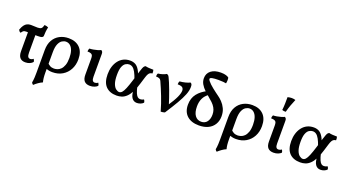

<svg xmlns="http://www.w3.org/2000/svg" viewBox="-60 -1455 4433 2432"><g transform="rotate(20 2156.0 -239.0)"><path d="M44 -323Q34 -326 26 -335Q18 -344 14 -353Q28 -393 45 -416.5Q62 -440 84 -450.5Q106 -461 134 -461Q157 -461 180 -459.5Q203 -458 225 -458Q258 -458 273 -470Q288 -482 297 -519Q311 -518 324.5 -515Q338 -512 349 -506Q342 -477 338.5 -442.5Q335 -408 335 -382Q330 -370 317 -364Q304 -358 261 -358Q236 -358 207.5 -359Q179 -360 152.5 -360.5Q126 -361 104 -361Q90 -361 81 -358Q72 -355 64 -347.5Q56 -340 44 -323ZM227 9Q179 9 154.5 -19Q130 -47 130 -107V-381H231V-126Q231 -85 241 -69Q251 -53 271 -53Q294 -53 313 -70Q326 -54 328 -33Q314 -15 287.5 -3Q261 9 227 9Z M644 -467Q739 -467 793.5 -412.5Q848 -358 848 -257Q848 -180 816 -120Q784 -60 726.5 -25.5Q669 9 592 9Q566 9 545 4.5Q524 0 499 -8V-89Q518 -68 540.5 -54.5Q563 -41 595 -41Q615 -41 639.5 -48.5Q664 -56 685.5 -77Q707 -98 721 -136Q735 -174 735 -234Q735 -290 722 -330Q709 -370 684 -392Q659 -414 625 -414Q600 -414 573.5 -398Q547 -382 529.5 -341.5Q512 -301 512 -231V40Q512 84 515.5 115.5Q519 147 526 171Q499 182 470 202.5Q441 223 420 243Q412 240 406 232.5Q400 225 397 218Q400 203 402 186.5Q404 170 405.5 145Q407 120 407 80V-221Q407 -301 438 -355.5Q469 -410 522.5 -438.5Q576 -467 644 -467Z M1098 9Q1048 9 1022.5 -18.5Q997 -46 997 -105V-319Q997 -343 992.5 -358.5Q988 -374 972 -382Q956 -390 922 -390Q922 -402 924.5 -413Q927 -424 932 -433Q952 -433 982 -438Q1012 -443 1039 -451Q1066 -459 1079 -467Q1089 -463 1096 -453Q1103 -443 1103 -423V-115Q1103 -81 1113 -65.5Q1123 -50 1143 -50Q1152 -50 1163.5 -53.5Q1175 -57 1185 -66Q1199 -50 1200 -28Q1186 -13 1159 -2Q1132 9 1098 9Z M1457 9Q1364 9 1312 -44.5Q1260 -98 1260 -207Q1260 -263 1274.5 -310Q1289 -357 1316.5 -392.5Q1344 -428 1383 -447.5Q1422 -467 1472 -467Q1511 -467 1542 -450.5Q1573 -434 1598 -391.5Q1623 -349 1644 -269L1603 -258Q1583 -317 1563.5 -352Q1544 -387 1523 -402Q1502 -417 1476 -417Q1452 -417 1428 -402Q1404 -387 1389 -349Q1374 -311 1374 -240Q1374 -165 1390 -122Q1406 -79 1430 -61.5Q1454 -44 1473 -44Q1494 -44 1511 -62.5Q1528 -81 1546.5 -125.5Q1565 -170 1589 -248Q1611 -322 1624 -364.5Q1637 -407 1645.5 -427.5Q1654 -448 1661.5 -455.5Q1669 -463 1679 -467Q1696 -462 1725 -460Q1754 -458 1785 -458Q1789 -449 1790 -437Q1791 -425 1791 -410Q1772 -408 1760 -401Q1748 -394 1738 -377Q1728 -360 1718 -327Q1708 -294 1691 -239Q1669 -163 1643 -115Q1617 -67 1587.5 -39.5Q1558 -12 1525.5 -1.5Q1493 9 1457 9ZM1731 9Q1687 9 1662.5 -26.5Q1638 -62 1637 -127L1665 -195Q1679 -134 1693 -103Q1707 -72 1722 -61Q1737 -50 1755 -50Q1780 -50 1803 -64Q1817 -48 1818 -26Q1804 -10 1780 -0.5Q1756 9 1731 9Z M2054 9Q2040 -41 2024 -88Q2008 -135 1990.5 -180Q1973 -225 1954.5 -269Q1936 -313 1916 -357Q1907 -376 1891 -382.5Q1875 -389 1846 -390Q1846 -402 1848 -413Q1850 -424 1856 -433Q1884 -435 1915.5 -445Q1947 -455 1965 -467Q1979 -462 1985 -456.5Q1991 -451 1999 -435Q2010 -413 2026.5 -374Q2043 -335 2060.5 -287.5Q2078 -240 2095.5 -189Q2113 -138 2127 -91H2105Q2170 -188 2195 -243.5Q2220 -299 2220 -334Q2220 -358 2205 -373.5Q2190 -389 2138 -390Q2138 -402 2140 -413Q2142 -424 2148 -433Q2182 -435 2222 -445Q2262 -455 2283 -467Q2295 -462 2301 -451.5Q2307 -441 2307 -415Q2307 -367 2284.5 -310Q2262 -253 2218 -177.5Q2174 -102 2108 0Q2098 4 2083 6.5Q2068 9 2054 9Z M2566 8Q2464 8 2406 -44.5Q2348 -97 2348 -193Q2348 -281 2395.5 -341Q2443 -401 2520 -437L2557 -401Q2506 -365 2484.5 -318.5Q2463 -272 2463 -212Q2463 -131 2494 -88.5Q2525 -46 2578 -46Q2629 -46 2656.5 -83Q2684 -120 2684 -179Q2684 -214 2673.5 -243Q2663 -272 2641.5 -299Q2620 -326 2586 -353Q2538 -393 2501.5 -427.5Q2465 -462 2444 -498.5Q2423 -535 2423 -577Q2423 -642 2471 -679.5Q2519 -717 2603 -717Q2647 -717 2674 -708Q2701 -699 2711 -689Q2715 -674 2714 -650Q2713 -626 2709 -611Q2696 -614 2670 -616.5Q2644 -619 2605 -619Q2552 -619 2522 -613Q2492 -607 2492 -592Q2492 -583 2504.5 -567Q2517 -551 2537 -532Q2557 -513 2581 -494Q2605 -475 2627.5 -458Q2650 -441 2667 -429Q2695 -410 2725.5 -378.5Q2756 -347 2777.5 -302.5Q2799 -258 2799 -199Q2799 -137 2771 -90Q2743 -43 2691 -17.5Q2639 8 2566 8Z M3119 -467Q3214 -467 3268.5 -412.5Q3323 -358 3323 -257Q3323 -180 3291 -120Q3259 -60 3201.5 -25.5Q3144 9 3067 9Q3041 9 3020 4.5Q2999 0 2974 -8V-89Q2993 -68 3015.5 -54.5Q3038 -41 3070 -41Q3090 -41 3114.5 -48.5Q3139 -56 3160.5 -77Q3182 -98 3196 -136Q3210 -174 3210 -234Q3210 -290 3197 -330Q3184 -370 3159 -392Q3134 -414 3100 -414Q3075 -414 3048.5 -398Q3022 -382 3004.5 -341.5Q2987 -301 2987 -231V40Q2987 84 2990.5 115.5Q2994 147 3001 171Q2974 182 2945 202.5Q2916 223 2895 243Q2887 240 2881 232.5Q2875 225 2872 218Q2875 203 2877 186.5Q2879 170 2880.5 145Q2882 120 2882 80V-221Q2882 -301 2913 -355.5Q2944 -410 2997.5 -438.5Q3051 -467 3119 -467Z M3573 9Q3523 9 3497.5 -18.5Q3472 -46 3472 -105V-319Q3472 -343 3467.5 -358.5Q3463 -374 3447 -382Q3431 -390 3397 -390Q3397 -402 3399.5 -413Q3402 -424 3407 -433Q3427 -433 3457 -438Q3487 -443 3514 -451Q3541 -459 3554 -467Q3564 -463 3571 -453Q3578 -443 3578 -423V-115Q3578 -81 3588 -65.5Q3598 -50 3618 -50Q3627 -50 3638.5 -53.5Q3650 -57 3660 -66Q3674 -50 3675 -28Q3661 -13 3634 -2Q3607 9 3573 9ZM3543 -531Q3528 -530 3516.5 -531.5Q3505 -533 3494 -538Q3499 -583 3500 -628Q3501 -673 3501 -713Q3515 -717 3529 -719Q3543 -721 3556 -721Q3585 -721 3607 -713Q3588 -670 3572.5 -626.5Q3557 -583 3543 -531Z M3932 9Q3839 9 3787 -44.5Q3735 -98 3735 -207Q3735 -263 3749.5 -310Q3764 -357 3791.5 -392.5Q3819 -428 3858 -447.5Q3897 -467 3947 -467Q3986 -467 4017 -450.5Q4048 -434 4073 -391.5Q4098 -349 4119 -269L4078 -258Q4058 -317 4038.5 -352Q4019 -387 3998 -402Q3977 -417 3951 -417Q3927 -417 3903 -402Q3879 -387 3864 -349Q3849 -311 3849 -240Q3849 -165 3865 -122Q3881 -79 3905 -61.5Q3929 -44 3948 -44Q3969 -44 3986 -62.5Q4003 -81 4021.5 -125.5Q4040 -170 4064 -248Q4086 -322 4099 -364.5Q4112 -407 4120.5 -427.5Q4129 -448 4136.5 -455.5Q4144 -463 4154 -467Q4171 -462 4200 -460Q4229 -458 4260 -458Q4264 -449 4265 -437Q4266 -425 4266 -410Q4247 -408 4235 -401Q4223 -394 4213 -377Q4203 -360 4193 -327Q4183 -294 4166 -239Q4144 -163 4118 -115Q4092 -67 4062.5 -39.5Q4033 -12 4000.5 -1.5Q3968 9 3932 9ZM4206 9Q4162 9 4137.5 -26.5Q4113 -62 4112 -127L4140 -195Q4154 -134 4168 -103Q4182 -72 4197 -61Q4212 -50 4230 -50Q4255 -50 4278 -64Q4292 -48 4293 -26Q4279 -10 4255 -0.5Q4231 9 4206 9Z"/></g></svg>

Font: Vollkorn Medium
Style: Regular
Weight: 500
Designer: Friedrich Althausen
Foundry: Friedrich Althausen
Version: Version 5.000